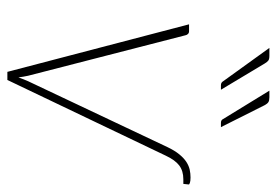

<svg xmlns="http://www.w3.org/2000/svg" viewBox="-135 -616 751 521"><g transform="rotate(90 240.5 -355.5)"><path d="M379 -434Q388.5 -454 398.8 -466.5Q409 -479 419.5 -485.8Q430 -492.5 440.5 -494.8Q451 -497 461.5 -497Q471.5 -497 476.5 -495.2Q481.5 -493.5 480.5 -491.5L479 -477.5H466.5Q444 -477.5 429.2 -466.5Q414.5 -455.5 402.5 -430L197 0H175L46 -493H64.5Q69.5 -493 72.2 -490Q75 -487 75.5 -484L185.5 -56.5Q188.5 -42.5 190 -30Q195 -44 200.5 -56.5ZM244 -711Q253 -711 257.2 -708.2Q261.5 -705.5 265.5 -698L325 -579.5H313.5Q305.5 -579.5 303 -585.5L226 -711ZM131 -711Q140.5 -711 144.2 -708.2Q148 -705.5 152.5 -698L223.5 -579.5H211Q204 -579.5 200.5 -585.5L110 -711Z"/></g></svg>

Font: Lato ExtraLight
Style: Italic
Weight: 275
Italic angle: -7°
Designer: Lukasz Dziedzic with Adam Twardoch and Botio Nikoltchev
Foundry: tyPoland Lukasz Dziedzic
Version: Version 2.015; 2015-08-06; http://www.latofonts.com/